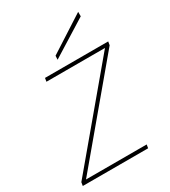

<svg xmlns="http://www.w3.org/2000/svg" viewBox="-178 -769 759 855"><g transform="rotate(-30 202.0 -341.0)"><path d="M-8 0 -5 -18 385 -483H84L87 -501H412L409 -483L19 -18H331L328 0ZM176 -543 177 -563 362 -682V-659Z"/></g></svg>

Font: DM Sans 17pt Thin
Style: Italic
Weight: 250
Italic angle: -10°
Version: Version 4.004;gftools[0.9.30]